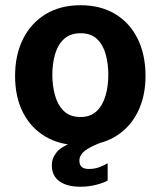

<svg xmlns="http://www.w3.org/2000/svg" viewBox="-20 -547 616 736"><path d="M287.9 10Q212 10 155.8 -22.4Q99.7 -54.9 68.7 -114.5Q37.8 -174.1 37.8 -255.6Q37.8 -337 68.6 -398.1Q99.4 -459.2 155.7 -493.1Q211.9 -527 288.6 -527Q365.1 -527 421 -493.6Q476.8 -460.2 507.3 -399.3Q537.8 -338.3 537.8 -255.6Q537.8 -177.7 508.1 -117.9Q478.5 -58 422.7 -24Q366.9 10 287.9 10ZM288.6 -98.5Q327 -98.5 350.5 -120.9Q373.9 -143.3 384.6 -180.2Q395.2 -217.2 395.2 -260.4Q395.2 -301.4 385.5 -337.8Q375.8 -374.3 352.5 -396.9Q329.2 -419.6 288.6 -419.6Q249.8 -419.6 226.1 -398.2Q202.3 -376.8 191.5 -340.6Q180.6 -304.4 180.6 -260.4Q180.6 -220 190.5 -182.8Q200.5 -145.7 224 -122.1Q247.6 -98.5 288.6 -98.5ZM178.7 86.6Q178.7 59.2 197.7 35.8Q216.6 12.4 275 -6.9L376.8 -4.1Q324.2 15.3 304.2 31.8Q284.3 48.4 284.3 68.6Q284.3 84.5 293 92.6Q301.7 100.7 320.3 100.7Q343.3 100.7 360.8 93.9Q378.3 87.1 392.7 78.8V144.9Q379 153.3 350.2 161Q321.4 168.8 287.7 168.8Q236.7 168.8 207.7 147.8Q178.7 126.8 178.7 86.6Z"/></svg>

Font: Public Sans Thin
Style: Regular
Weight: 100
Designer: The Public Sans project authors (U.S. Web Design System). Libre Franklin designed by Pablo Impallari and Rodrigo Fuenzal
Version: Version 1.008